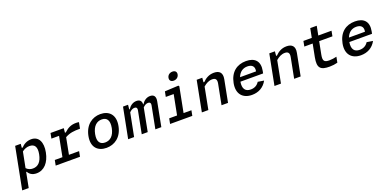

<svg xmlns="http://www.w3.org/2000/svg" viewBox="-5 -1834 6209 3081"><g transform="rotate(-20 3099.5 -293.5)"><path d="M564.5 -254C596 -416 544 -532.5 413 -532.5C339.5 -532.5 280.5 -497.5 241.5 -453.5H226.5L232.5 -520.5H137L-1 190H110L160 -67H167C194 -23 235 12 311.5 12C441.5 12 532.5 -89 564.5 -254ZM171.5 -127.5 223.5 -393.5C266.5 -426.5 308.5 -439.5 349.5 -439.5C439 -439.5 476 -381.5 452.5 -261.5C429 -139 370 -81 282 -81C241.5 -81 203.5 -94 171.5 -127.5Z M967 -520.5H741L723.5 -430.5H854L788 -90H657.5L640 0H1055L1072.5 -90H899L953.5 -371.5C1035.5 -416.5 1100 -423 1209 -423L1229.5 -527.5C1214.5 -531 1199 -532.5 1180 -532.5C1092 -532.5 1036.5 -502 974.5 -445H960Z M1804 -251.5C1840.5 -439 1738.5 -532.5 1593 -532.5C1458 -532.5 1331.5 -449 1296 -266.5C1259.5 -79 1362 12 1507 12C1642.5 12 1768.5 -69 1804 -251.5ZM1692 -259C1666.5 -129.5 1598 -77 1514.5 -77C1431.5 -77 1382.5 -129.5 1407.5 -259C1433 -389 1502.5 -444 1586 -444C1669 -444 1717 -389 1692 -259Z M2211.5 0 2287.5 -394C2312.5 -420.5 2343 -439.5 2375.5 -439.5C2402.5 -439.5 2425 -426.5 2416 -380.5L2342 0H2444L2523.5 -411.5C2539.5 -495 2506 -532 2443 -532C2381.5 -532 2331 -494 2300 -443H2295C2298.5 -503.5 2266 -532 2211 -532C2149.5 -532 2097.5 -494 2066 -443H2057.5L2065 -520.5H1979L1877.5 0H1979L2056 -394C2081 -420.5 2111 -439.5 2143.5 -439.5C2170.5 -439.5 2192.5 -426.5 2183.5 -380.5L2109.5 0Z M2593.5 0H2973L2990.5 -90H2856.5L2940 -519L2928.5 -532.5L2694.5 -520.5L2677 -431.5H2812L2745.5 -90H2611ZM2887 -633C2933.5 -633 2970.5 -661 2979 -705.5C2987.5 -750 2961 -777 2915 -777C2868.5 -777 2831.5 -750 2823 -705.5C2814.5 -661 2841 -633 2887 -633Z M3583 0 3656 -376C3677.5 -486.5 3624.5 -532.5 3533 -532.5C3448 -532.5 3386.5 -492.5 3340.5 -445H3326L3332.5 -520.5H3237L3136 0H3247L3319.5 -375C3366 -415.5 3416 -442.5 3471.5 -442.5C3519.5 -442.5 3554 -422.5 3539.5 -347L3472 0Z M3776 -268.5C3741 -89 3835.5 12 3991 12C4100.5 12 4193.5 -35.5 4249.5 -138.5L4146 -155C4112 -101 4061.5 -77 4001 -77C3908.5 -77 3866.5 -136 3886 -251.5H4273.5L4281.5 -291.5C4311.5 -447.5 4234.5 -532.5 4081 -532.5C3927 -532.5 3810.5 -447 3776 -268.5ZM3905 -321.5C3937.5 -404.5 3997 -444 4073 -444C4148.5 -444 4195.5 -406 4178.5 -321.5Z M4823 0 4896 -376C4917.5 -486.5 4864.5 -532.5 4773 -532.5C4688 -532.5 4626.5 -492.5 4580.5 -445H4566L4572.5 -520.5H4477L4376 0H4487L4559.5 -375C4606 -415.5 4656 -442.5 4711.5 -442.5C4759.5 -442.5 4794 -422.5 4779.5 -347L4712 0Z M5316.5 11.5C5364 11.5 5411.5 5 5452 -6L5470.5 -101.5C5429.5 -92 5387.5 -85 5347 -85C5260.5 -85 5234 -110 5254 -214.5L5296 -430.5H5522.5L5539.5 -520.5H5313.5L5344 -676.5H5233L5202.5 -520.5H5059.5L5042.5 -430.5H5185L5142.5 -211.5C5108 -33 5162.5 12 5316.5 11.5Z M5636 -268.5C5601 -89 5695.5 12 5851 12C5960.5 12 6053.5 -35.5 6109.5 -138.5L6006 -155C5972 -101 5921.5 -77 5861 -77C5768.5 -77 5726.5 -136 5746 -251.5H6133.5L6141.5 -291.5C6171.5 -447.5 6094.5 -532.5 5941 -532.5C5787 -532.5 5670.5 -447 5636 -268.5ZM5765 -321.5C5797.5 -404.5 5857 -444 5933 -444C6008.5 -444 6055.5 -406 6038.5 -321.5Z"/></g></svg>

Font: Monaspace Neon Medium
Style: Italic
Weight: 500
Italic angle: -11°
Designer: Riley Cran & the Lettermatic Team
Foundry: Lettermatic
Version: Version 1.200 (Monaspace Neon)